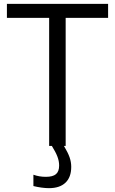

<svg xmlns="http://www.w3.org/2000/svg" viewBox="-20 -760 599 1000"><path d="M236 -667H16V-740H543V-667H322V0H313Q334 35 342.5 59.5Q351 84 351 109Q351 163 321 191.5Q291 220 235 220Q217 220 195.5 217Q174 214 154 209V150Q184 161 219 161Q255 161 271.5 147Q288 133 288 102Q288 79 279 55.5Q270 32 250 0H236Z"/></svg>

Font: Encode Sans Narrow
Style: Regular
Weight: 400
Designer: Pablo Impallari, Andres Torresi
Foundry: Pablo Impallari, Andres Torresi
Version: Version 1.000; ttfautohint (v1.00) -l 8 -r 50 -G 200 -x 14 -